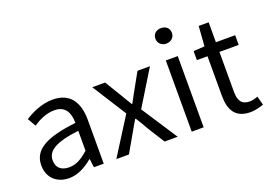

<svg xmlns="http://www.w3.org/2000/svg" viewBox="-108 -1068 1931 1376"><g transform="rotate(-20 857.0 -380.0)"><path d="M217 13C284 13 345 -22 397 -65H400L408 0H483V-334C483 -468 427 -557 295 -557C208 -557 131 -518 81 -486L117 -423C160 -452 217 -481 280 -481C369 -481 392 -414 392 -344C161 -318 58 -259 58 -141C58 -43 126 13 217 13ZM243 -60C189 -60 147 -85 147 -147C147 -217 209 -262 392 -284V-132C339 -85 296 -60 243 -60Z M579 0H675L748 -127C767 -160 785 -193 804 -224H809C829 -193 849 -160 867 -127L947 0H1047L868 -274L1033 -543H938L871 -423C855 -393 839 -363 822 -333H818C800 -363 781 -393 764 -423L691 -543H593L758 -283Z M1154 0H1245V-543H1154ZM1200 -655C1236 -655 1263 -680 1263 -714C1263 -751 1236 -773 1200 -773C1164 -773 1137 -751 1137 -714C1137 -680 1164 -655 1200 -655Z M1600 13C1633 13 1669 3 1700 -7L1682 -75C1664 -68 1639 -61 1620 -61C1557 -61 1536 -99 1536 -166V-469H1683V-543H1536V-695H1460L1449 -543L1364 -538V-469H1445V-168C1445 -59 1484 13 1600 13Z"/></g></svg>

Font: Source Han Sans CN Regular
Style: Regular
Weight: 400
Designer: Ryoko NISHIZUKA (kana & ideographs); Paul D. Hunt (Latin, Greek & Cyrillic); Wenlong ZHANG (bopomofo); Sandoll Communica
Foundry: Adobe Systems Incorporated
Version: Version 1.004;PS 1.004;hotconv 1.0.82;makeotf.lib2.5.63406